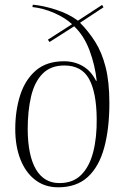

<svg xmlns="http://www.w3.org/2000/svg" viewBox="-20 -784 540 818"><path d="M228 14Q171 14 130 -17.5Q89 -49 67 -105Q45 -161 45 -234Q45 -313 66 -378.5Q87 -444 132.5 -483.5Q178 -523 253 -523Q297 -523 332.5 -502.5Q368 -482 389 -440H392Q385 -506 361.5 -569Q338 -632 296 -672L191 -605L184 -615L287 -681Q258 -708 211.5 -728.5Q165 -749 118 -754L120 -764Q165 -760 219 -742.5Q273 -725 312 -696L415 -763L421 -753L321 -687Q357 -651 385.5 -606Q414 -561 430 -498Q446 -435 446 -345Q446 -236 424 -155Q402 -74 354 -30Q306 14 228 14ZM233 -4Q291 -4 326 -39Q361 -74 377 -136Q393 -198 392 -278Q391 -390 359.5 -447.5Q328 -505 254 -505Q196 -505 161.5 -470Q127 -435 112.5 -373.5Q98 -312 98 -232Q99 -120 133.5 -62Q168 -4 233 -4Z"/></svg>

Font: Literata 72pt ExtraLight
Style: Italic
Weight: 200
Italic angle: -2°
Designer: Latin by Veronika Burian and Jose Scaglione. Greek by Irene Vlachou. Cyrillic by Vera Evstafieva
Foundry: TypeTogether
Version: Version 3.002